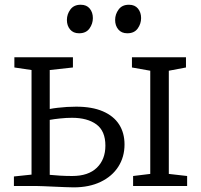

<svg xmlns="http://www.w3.org/2000/svg" viewBox="-20 -802 867 828"><path d="M554 0V-43L628 -52V-497L549 -511V-555H782V-511L708 -497V-52L787 -43V0ZM40 0V-41L116 -49V-500L42 -511V-555H294.5V-511L194.5 -500V-332Q209.5 -335 228.8 -337.2Q248 -339.5 268.8 -340.8Q289.5 -342 308.5 -342Q377 -342 423.5 -322Q470 -302 493.5 -265.5Q517 -229 517 -179Q517 -125 490.2 -83.2Q463.5 -41.5 414.2 -17.8Q365 6 297.5 6Q283 6 260.5 5Q238 4 213.5 3Q189 2 167.8 1Q146.5 0 133.5 0ZM291.5 -43Q361 -43 397.8 -78.8Q434.5 -114.5 434.5 -174Q434.5 -237 395.8 -265.5Q357 -294 290.5 -294Q266.5 -294 240 -291.2Q213.5 -288.5 194.5 -285V-48Q214 -46 239.2 -44.5Q264.5 -43 291.5 -43ZM320.5 -658.5Q296 -658.5 282.2 -675Q268.5 -691.5 268.5 -716Q268.5 -740.5 283.5 -761Q298.5 -781.5 327.5 -781.5H328.5Q353.5 -781.5 367 -765Q380.5 -748.5 380.5 -724Q380.5 -699.5 365.8 -679Q351 -658.5 321.5 -658.5ZM528.5 -658.5Q504 -658.5 490.2 -675Q476.5 -691.5 476.5 -716Q476.5 -740.5 491.5 -761Q506.5 -781.5 535.5 -781.5H536.5Q561.5 -781.5 575 -765Q588.5 -748.5 588.5 -724Q588.5 -699.5 573.8 -679Q559 -658.5 529.5 -658.5Z"/></svg>

Font: Merriweather Light
Style: Regular
Weight: 300
Designer: Eben Sorkin
Foundry: Eben Sorkin
Version: Version 2.100